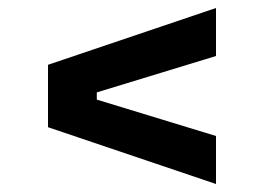

<svg xmlns="http://www.w3.org/2000/svg" viewBox="-20 -590 660 480"><path d="M520 -130 100 -272V-428L520 -570V-450L222 -359V-341L520 -250Z"/></svg>

Font: Space Grotesk
Style: Bold
Weight: 700
Designer: Florian Karsten
Foundry: Florian Karsten
Version: Version 2.000